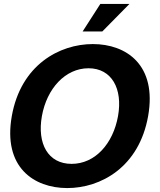

<svg xmlns="http://www.w3.org/2000/svg" viewBox="-20 -940 813 976"><path d="M322 16C492 16 687 -90 733 -350C779 -610 622 -716 452 -716C282 -716 86 -610 40 -350C-6 -90 152 16 322 16ZM193 -350C218 -490 312 -593 430 -593C547 -593 605 -490 580 -350C555 -210 464 -107 344 -107C224 -107 168 -210 193 -350ZM400 -780H500L638 -920H490Z"/></svg>

Font: Uncut Sans
Style: Bold Italic
Weight: 700
Italic angle: -10°
Designer: Kasper Nordkvist
Foundry: Uncut Type
Version: Version 1.111;FEAKit 1.0